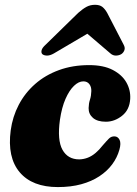

<svg xmlns="http://www.w3.org/2000/svg" viewBox="-20 -746 556 780"><path d="M318.5 -415.5Q299.5 -415.5 280.5 -397.2Q261.5 -379 246.2 -344.5Q231 -310 223.5 -259.5Q212 -176.5 233.8 -137.5Q255.5 -98.5 302 -98.5Q320.5 -99 337 -105.5Q353.5 -112 368.5 -124.8Q383.5 -137.5 397 -155Q413 -173.5 422.5 -183Q432 -192.5 445.5 -192Q459 -191.5 465.8 -177.8Q472.5 -164 465 -137.5Q456 -105.5 435.5 -78Q415 -50.5 383.5 -29.8Q352 -9 310 2.5Q268 14 215 14Q111 14 60 -46.2Q9 -106.5 23.5 -216.5Q31 -272 56.2 -320.2Q81.5 -368.5 122.8 -404.8Q164 -441 219.5 -461.2Q275 -481.5 342 -481.5Q400.5 -481.5 438.2 -461.8Q476 -442 493.5 -411Q511 -380 509 -344.5Q506.5 -300 476 -275.8Q445.5 -251.5 410 -251.5Q375.5 -251.5 357.5 -267.2Q339.5 -283 340 -307Q340.5 -326 345.5 -341.2Q350.5 -356.5 351 -376Q351.5 -393 343 -404.2Q334.5 -415.5 318.5 -415.5ZM387.5 -640H298.5L428.5 -529Q438.5 -520 451.2 -520.2Q464 -520.5 473.5 -526.5Q482 -532.5 485.5 -542.5Q489 -552.5 482 -565L415.5 -693.5Q406.5 -709.5 395.8 -718Q385 -726.5 366 -726.5Q346.5 -726.5 331 -718Q315.5 -709.5 297.5 -693.5L166 -565Q152 -552.5 149.2 -542.5Q146.5 -532.5 151.5 -526.5Q158 -520.5 170.8 -520.2Q183.5 -520 199 -529Z"/></svg>

Font: Fraunces ExtraBold
Style: Italic
Weight: 800
Italic angle: -16°
Version: Version 1.000;[b76b70a41]